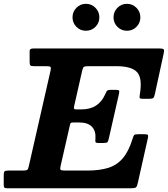

<svg xmlns="http://www.w3.org/2000/svg" viewBox="-65 -1010 900 1030"><path d="M616 -845Q586 -845 565 -866Q544 -887 544 -917Q544 -947 565 -968.2Q586 -989.5 616 -989.5Q646 -989.5 667 -968.2Q688 -947 688 -917Q688 -887 667 -866Q646 -845 616 -845ZM396 -845Q366 -845 345 -866Q324 -887 324 -917Q324 -947 345 -968.2Q366 -989.5 396 -989.5Q426 -989.5 447 -968.2Q468 -947 468 -917Q468 -887 447 -866Q426 -845 396 -845ZM309.5 -336.5 260.5 -121.5Q256.5 -105 259.5 -100Q262.5 -95 284 -95H403Q468 -95 514.8 -109.2Q561.5 -123.5 593.5 -160.8Q625.5 -198 646.5 -266.5Q650.5 -280 654.2 -285Q658 -290 676.5 -290H708.5Q726.5 -290 728.8 -285.5Q731 -281 728 -267.5L674 -27.5Q670.5 -10 664.5 -5Q658.5 0 636.5 0H-24.5Q-36 0 -40.5 -3Q-45 -6 -45 -18.5V-68.5Q-45 -86 -40.8 -90.5Q-36.5 -95 -19 -95H56Q76 -95 81 -98.8Q86 -102.5 89.5 -118.5L206 -630.5Q209.5 -645.5 206.2 -650.2Q203 -655 184 -655H118Q103.5 -655 98.8 -658.5Q94 -662 94 -677.5V-733.5Q94 -744.5 99.5 -747.2Q105 -750 115.5 -750H788.5Q811 -750 813.8 -744Q816.5 -738 812.5 -720.5L766.5 -508.5Q763 -491.5 759 -485.8Q755 -480 733.5 -480H700Q683.5 -480 683.5 -487.2Q683.5 -494.5 685.5 -506Q699.5 -591 670.2 -623Q641 -655 557.5 -655H409Q390 -655 384.8 -651Q379.5 -647 376 -631.5L332.5 -439.5Q330.5 -429 333 -426Q335.5 -423 347.5 -423H370Q418.5 -423 449.5 -443.2Q480.5 -463.5 497 -499.5Q503 -511.5 506.8 -519.8Q510.5 -528 530 -528H554Q571.5 -528 573.8 -523.8Q576 -519.5 573 -505.5L518.5 -266Q515.5 -253 512 -248Q508.5 -243 491.5 -243H463Q447.5 -243 446.8 -249.5Q446 -256 447 -267.5Q450 -307 428.2 -330Q406.5 -353 360 -353H330Q317 -353 314.2 -349.8Q311.5 -346.5 309.5 -336.5Z"/></svg>

Font: Besley*
Style: Bold Italic
Weight: 700
Italic angle: -13°
Designer: Owen Earl
Foundry: indestructible type*
Version: Version 2.000; ttfautohint (v1.8.3)